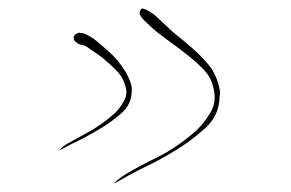

<svg xmlns="http://www.w3.org/2000/svg" viewBox="-20 -478 675 446"><path d="M151.4 -385.7Q151.4 -386.7 151.4 -388.7Q150.4 -390.6 151.4 -392.6Q152.3 -396.5 157.2 -399.4Q161.1 -401.4 164.1 -402.3Q165 -402.3 166 -401.4Q172.9 -401.4 177.7 -399.4Q182.6 -396.5 188.5 -393.6Q199.2 -387.7 210 -377.9Q220.7 -369.1 232.4 -358.4Q254.9 -338.9 271.5 -311.5Q286.1 -286.1 286.1 -271.5Q286.1 -269.5 286.1 -268.6Q286.1 -235.4 261.7 -214.8Q238.3 -194.3 216.8 -181.6Q194.3 -168 173.8 -157.2Q154.3 -147.5 140.6 -140.6Q121.1 -129.9 119.1 -129.9Q118.2 -129.9 118.2 -129.9Q118.2 -130.9 120.1 -131.8Q127.9 -139.6 138.7 -145.5Q158.2 -156.2 186.5 -171.9Q214.8 -187.5 243.2 -211.9Q256.8 -223.6 266.6 -241.2Q277.3 -257.8 271.5 -277.3Q266.6 -295.9 253.9 -310.5Q240.2 -325.2 225.6 -336.9Q221.7 -341.8 206.1 -352.5Q190.4 -363.3 184.6 -367.2Q179.7 -372.1 168.9 -374Q158.2 -376 151.4 -385.7ZM305.7 -442.4Q302.7 -447.3 305.7 -453.1Q307.6 -459 311.5 -458Q312.5 -458 312.5 -458Q331.1 -452.1 348.6 -434.6Q367.2 -417 380.9 -404.3Q405.3 -384.8 428.7 -364.3Q453.1 -342.8 471.7 -318.4Q482.4 -299.8 487.3 -283.2Q491.2 -269.5 491.2 -260.7Q491.2 -257.8 490.2 -255.9Q490.2 -210 456.1 -179.7Q421.9 -149.4 389.6 -129.9Q356.4 -109.4 326.2 -94.7Q295.9 -80.1 276.4 -69.3Q247.1 -51.8 244.1 -51.8Q244.1 -51.8 244.1 -51.8Q244.1 -52.7 247.1 -54.7Q258.8 -65.4 273.4 -74.2Q302.7 -91.8 346.7 -113.3Q389.6 -134.8 431.6 -170.9Q452.1 -188.5 467.8 -214.8Q483.4 -240.2 476.6 -269.5Q471.7 -298.8 450.2 -319.3Q429.7 -339.8 406.2 -357.4Q399.4 -363.3 376 -379.9Q352.5 -397.5 343.8 -404.3Q334 -412.1 323.2 -422.9Q311.5 -432.6 305.7 -442.4Z"/></svg>

Font: Margalida Font
Style: Regular
Weight: 400
Designer: Mateu Riera. mateurierasureda@hotmail.com
Version: Version 1.0